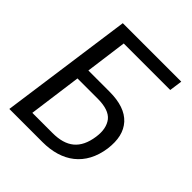

<svg xmlns="http://www.w3.org/2000/svg" viewBox="-201 -875 1010 1010"><g transform="rotate(45 303.5 -370.5)"><path d="M30 0H277C421 0 522 -72 543 -219C552 -289 540 -341 505 -380C470 -418 415 -437 338 -437H181L212 -669H558L568 -741H133ZM170 -367H320C376 -367 414 -354 435 -328C455 -302 463 -266 456 -219C441 -116 384 -71 280 -71H130Z"/></g></svg>

Font: Cheyenne Sans
Style: Italic
Weight: 400
Italic angle: -8.13011°
Designer: The Public Sans project authors (U.S. Web Design System), Libre Franklin designed by Pablo Impallari and Rodrigo Fuenzal
Foundry: The Cheyenne Sans Project Authors
Version: Version 2.007